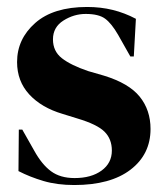

<svg xmlns="http://www.w3.org/2000/svg" viewBox="-20 -516 476 551"><path d="M193 15Q144 15 105 3.5Q66 -8 33 -25L34 -144H44L78 -84Q100 -44 126.5 -24.5Q153 -5 194 -5Q242 -5 271.5 -26.5Q301 -48 301 -84Q301 -117 280 -138Q259 -159 202 -176L160 -189Q99 -207 64 -245Q29 -283 29 -338Q29 -404 81 -450Q133 -496 230 -496Q269 -496 303.5 -487.5Q338 -479 370 -462L364 -354H354L319 -416Q300 -449 281.5 -462.5Q263 -476 226 -476Q192 -476 162 -457Q132 -438 132 -403Q132 -369 157.5 -349Q183 -329 233 -312L278 -299Q350 -277 381 -238.5Q412 -200 412 -146Q412 -73 354.5 -29Q297 15 193 15Z"/></svg>

Font: DeepMind Serif Display
Style: Regular
Weight: 400
Designer: Frank Grießhammer / Modifications: Colophon Foundry
Foundry: Colophon Foundry
Version: Version 5.003; ttfautohint (v1.8.2)